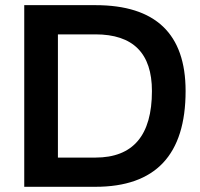

<svg xmlns="http://www.w3.org/2000/svg" viewBox="-20 -718 770 738"><path d="M346.7 -112.3Q564 -112.3 564 -368.2Q564 -585.9 346.7 -585.9H202.6V-112.3ZM73.2 0V-698.2H346.7Q693.4 -698.2 693.4 -368.2Q693.4 0 346.7 0Z"/></svg>

Font: SansationBold
Style: Bold
Weight: 700
Designer: Bernd Montag
Version: Version 1.301